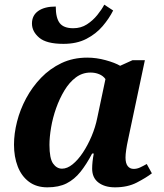

<svg xmlns="http://www.w3.org/2000/svg" viewBox="-20 -793 705 823"><path d="M183 10Q136 10 104 -14Q72 -38 56 -79.5Q40 -121 40 -173Q40 -220 53 -271.5Q66 -323 92 -371.5Q118 -420 156 -459.5Q194 -499 243.5 -522.5Q293 -546 354 -546Q393 -546 433 -535Q473 -524 495 -511L548 -535H601L535 -223Q533 -212 528.5 -192Q524 -172 521 -151.5Q518 -131 518 -118Q518 -93 527.5 -81Q537 -69 553 -69Q567 -69 580 -75Q593 -81 609 -90L631 -50Q606 -31 566.5 -10.5Q527 10 473 10Q429 10 402 -10.5Q375 -31 375 -70Q375 -99 382 -135H375Q351 -89 325 -56.5Q299 -24 265.5 -7Q232 10 183 10ZM246 -70Q268 -70 291 -88.5Q314 -107 335 -138.5Q356 -170 372.5 -209Q389 -248 397 -288L432 -454Q422 -468 405 -475Q388 -482 368 -482Q333 -482 305 -461Q277 -440 256 -405Q235 -370 220.5 -329Q206 -288 199 -246.5Q192 -205 192 -172Q192 -114 207.5 -92Q223 -70 246 -70ZM252 -605Q179 -605 148 -631.5Q117 -658 117 -692Q117 -727 144 -746Q171 -765 219 -765Q219 -716 236 -694Q253 -672 294 -672Q327 -672 352.5 -688.5Q378 -705 397 -728.5Q416 -752 427 -773L465 -748Q448 -714 420 -681Q392 -648 350.5 -626.5Q309 -605 252 -605Z"/></svg>

Font: Noto Serif
Style: Bold Italic
Weight: 700
Italic angle: -12°
Designer: Monotype Design Team
Foundry: Monotype Imaging Inc.
Version: Version 2.013